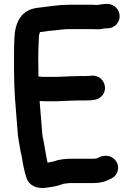

<svg xmlns="http://www.w3.org/2000/svg" viewBox="-20 -745 674 969"><path d="M523 -725H514C504.7 -725 495.3 -724 486 -722L472 -720H466C458 -720.7 451.3 -721 446 -721H327C276.7 -721 227.3 -712.1 181 -707L165 -705C91.1 -694.4 57.1 -638.1 53 -557C50 -505.3 51 -435.9 51 -380C51 -285.3 58.6 -211.7 66 -117C69.3 -71.7 72 -45.3 74 -38L78 -14C80.7 0 83 13 85 25C87.7 34.3 89.7 43.3 91 52C96 86.7 104.2 124.5 114 154C127 191.2 165.3 210.1 216 202C245.5 198.3 274 193 299 183C300.3 182.3 302.3 182 305 182C313.7 181.3 322 180.3 330 179H453C475.8 179 500.1 174.5 518 167C521.3 165 524.3 163.7 527 163C546.1 154.8 560 148.1 569.5 129C587.3 93.3 567.4 60.2 542 47.5C515.7 34.3 487.5 43.8 467 55H466C460.7 55.7 456.3 56 453 56H346C313 56 278.2 59 254 69C244.8 71.3 230.3 74.1 220 76C210.1 31.7 203.8 -17.7 194 -62C190.9 -99.6 183.3 -196.5 180 -235H185C191 -234.3 198.7 -234 208 -234H267C290.5 -234 315.5 -237 340 -237C353.3 -237 365.7 -237.3 377 -238H408C419.3 -238 430.3 -238.3 441 -239L454 -241C470.7 -242.3 484.5 -249.5 495.5 -262.5C530.6 -304 497 -367.2 444 -363L430 -362C423.3 -361.3 416 -361 408 -361H374C363.3 -360.3 351.3 -360 338 -360C316.1 -360 290 -357 267 -357H194C189.3 -357.7 183.7 -358.3 177 -359H174V-380C174 -402 173.7 -424 173 -446C173 -478.5 174.2 -522.2 176 -549C176 -562.5 177.5 -574.1 182 -583L199 -585C210.2 -586.4 222.2 -588.7 235 -590L259 -592C279.4 -594 303.3 -598 327 -598H446C458.4 -598 477 -596.2 489 -598C498 -599.8 505.8 -602 514 -602H523C556 -602 584 -630 584 -663C584 -696 556 -725 523 -725Z"/></svg>

Font: Smoothie
Style: Regular
Weight: 400
Foundry: Cannot Into Space Fonts
Version: Version 0.8